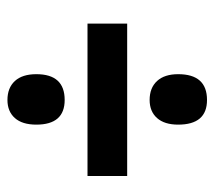

<svg xmlns="http://www.w3.org/2000/svg" viewBox="-50 -609 573 513"><g transform="rotate(90 236.5 -352.5)"><path d="M247.1 -465.8Q214.8 -465.8 196.5 -485.6Q178.2 -505.4 178.2 -542Q178.2 -619.1 247.1 -619.1Q313 -619.1 313 -542Q313 -505.4 295.4 -485.6Q277.8 -465.8 247.1 -465.8ZM43 -299.8V-405.8H450.2V-299.8ZM247.1 -85.9Q214.8 -85.9 196.5 -105.7Q178.2 -125.5 178.2 -163.1Q178.2 -238.8 247.1 -238.8Q313 -238.8 313 -163.1Q313 -125.5 295.4 -105.7Q277.8 -85.9 247.1 -85.9Z"/></g></svg>

Font: Open Sans Condensed
Style: Bold Italic
Weight: 700
Width: 3
Italic angle: -12°
Designer: Monotype Design Team
Foundry: Monotype Imaging Inc.
Version: Version 3.003; ttfautohint (v1.8.4)